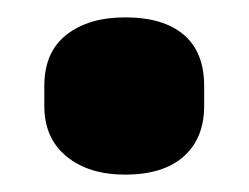

<svg xmlns="http://www.w3.org/2000/svg" viewBox="-20 -195 287 221"><path d="M124 6Q82 6 56.5 -15Q31 -36 31 -73V-96Q31 -135 56.5 -155Q82 -175 124 -175Q168 -175 191.5 -155Q215 -135 215 -96V-73Q215 -36 191.5 -15Q168 6 124 6Z"/></svg>

Font: Sofia Sans Extra Condensed Black
Style: Regular
Weight: 900
Designer: Botio Nikoltchev, Ani Petrova
Foundry: lettersoup
Version: Version 4.101